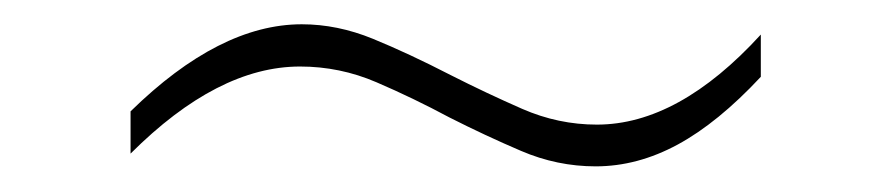

<svg xmlns="http://www.w3.org/2000/svg" viewBox="-20 -376 720 155"><path d="M594.2 -314Q559.6 -276.9 527.1 -259.3Q494.6 -241.7 460.9 -241.7Q429.7 -241.7 400.6 -254.2Q371.6 -266.6 342.8 -281.2Q313.5 -296.9 283.9 -309.6Q254.4 -322.3 222.2 -322.3Q155.8 -322.3 85.4 -252V-286.1Q157.2 -356.4 223.6 -356.4Q252.4 -356.4 281 -344.7Q309.6 -333 343.8 -315.4Q372.6 -300.8 401.6 -288.1Q430.7 -275.4 461.9 -275.4Q527.8 -275.4 594.2 -348.1Z"/></svg>

Font: Kumbh Sans ExtraLight
Style: Regular
Weight: 250
Version: Version 1.005